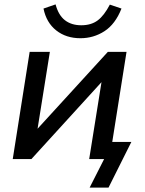

<svg xmlns="http://www.w3.org/2000/svg" viewBox="-20 -724 660 874"><path d="M346 -550Q281 -550 236 -585.5Q191 -621 178 -685L233 -704Q246 -655 275.5 -632Q305 -609 350 -609Q395 -609 424.5 -631Q454 -653 480 -703L533 -685Q505 -614 455.5 -582Q406 -550 346 -550ZM38 0 115 -488H207L151 -138L471 -488H556L491 -78H578L474 130H388L454 0H386L442 -350L123 0Z"/></svg>

Font: Nunito Sans SemiBold
Style: Italic
Weight: 600
Italic angle: -9°
Designer: Vernon Adams
Foundry: Vernon Adams
Version: Version 3.006; ttfautohint (v1.8.3)